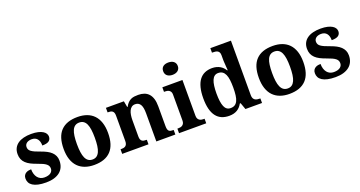

<svg xmlns="http://www.w3.org/2000/svg" viewBox="-42 -1434 3954 2108"><g transform="rotate(-20 1934.5 -380.0)"><path d="M231 9.8Q176.8 9.8 138.4 1Q100.1 -7.8 75.9 -23.4Q51.8 -39.1 40.8 -60.5Q29.8 -82 29.8 -106.9Q29.8 -131.3 39.3 -146.2Q48.8 -161.1 63.2 -169.4Q77.6 -177.7 93.8 -180.4Q109.9 -183.1 123 -183.1Q123 -151.9 130.9 -127Q138.7 -102.1 152.8 -84.7Q167 -67.4 186.8 -58.1Q206.5 -48.8 231 -48.8Q256.8 -48.8 275.6 -54.2Q294.4 -59.6 306.4 -69.1Q318.4 -78.6 324.2 -91.1Q330.1 -103.5 330.1 -117.2Q330.1 -133.8 324 -146.7Q317.9 -159.7 303.7 -171.1Q289.6 -182.6 265.9 -193.6Q242.2 -204.6 207 -216.8Q166.5 -231 135.5 -246.8Q104.5 -262.7 83.3 -283Q62 -303.2 51 -329.3Q40 -355.5 40 -389.2Q40 -429.2 55.4 -459Q70.8 -488.8 99.1 -508.5Q127.4 -528.3 167 -538.1Q206.5 -547.9 254.9 -547.9Q302.2 -547.9 335.4 -539.8Q368.7 -531.7 389.6 -518.6Q410.6 -505.4 420.4 -488.8Q430.2 -472.2 430.2 -455.1Q430.2 -421.4 406.5 -403.8Q382.8 -386.2 328.1 -386.2Q328.1 -436 305.9 -463.6Q283.7 -491.2 240.2 -491.2Q224.1 -491.2 209.2 -487.3Q194.3 -483.4 183.3 -475.6Q172.4 -467.8 165.8 -456.3Q159.2 -444.8 159.2 -429.2Q159.2 -413.1 165.3 -400.4Q171.4 -387.7 186.8 -376.2Q202.1 -364.7 228.5 -353Q254.9 -341.3 295.9 -327.1Q329.1 -315.4 357.2 -300.5Q385.3 -285.6 405.5 -266.4Q425.8 -247.1 437 -222.4Q448.2 -197.8 448.2 -166Q448.2 -124.5 433.8 -91.8Q419.4 -59.1 391.6 -36.6Q363.8 -14.2 323.2 -2.2Q282.7 9.8 231 9.8Z M1053.7 -270Q1053.7 -128.9 987.5 -59.6Q921.4 9.8 793 9.8Q732.9 9.8 685.1 -7.6Q637.2 -24.9 603.8 -59.6Q570.3 -94.2 552.5 -147Q534.7 -199.7 534.7 -270Q534.7 -411.1 600.8 -480Q667 -548.8 795.9 -548.8Q856 -548.8 903.6 -531.7Q951.2 -514.6 984.6 -480Q1018.1 -445.3 1035.9 -392.8Q1053.7 -340.3 1053.7 -270ZM689.9 -270Q689.9 -216.8 695.6 -176.3Q701.2 -135.7 713.6 -108.4Q726.1 -81.1 746.1 -67.1Q766.1 -53.2 794.9 -53.2Q823.7 -53.2 843.5 -67.1Q863.3 -81.1 875.7 -108.4Q888.2 -135.7 893.6 -176.3Q898.9 -216.8 898.9 -270Q898.9 -323.7 893.3 -364Q887.7 -404.3 875.2 -431.2Q862.8 -458 842.8 -471.4Q822.8 -484.9 793.9 -484.9Q765.1 -484.9 745.1 -471.4Q725.1 -458 712.9 -431.2Q700.7 -404.3 695.3 -364Q689.9 -323.7 689.9 -270Z M1519.5 0V-329.1Q1519.5 -361.3 1515.4 -386.5Q1511.2 -411.6 1501.7 -428.7Q1492.2 -445.8 1476.8 -454.8Q1461.4 -463.9 1439.5 -463.9Q1414.6 -463.9 1397.9 -451.2Q1381.3 -438.5 1371.3 -417.2Q1361.3 -396 1356.9 -367.9Q1352.5 -339.8 1352.5 -309.1V-118.2Q1352.5 -97.2 1357.7 -84.5Q1362.8 -71.8 1372.1 -64.7Q1381.3 -57.6 1394.8 -55.4Q1408.2 -53.2 1424.8 -53.2H1427.7V0H1120.6V-53.2H1122.6Q1139.6 -53.2 1153.8 -55.4Q1168 -57.6 1178.5 -64.9Q1189 -72.3 1194.8 -85.9Q1200.7 -99.6 1200.7 -122.1V-418Q1200.7 -439 1195.6 -451.7Q1190.4 -464.4 1180.9 -471.4Q1171.4 -478.5 1158.2 -480.7Q1145 -482.9 1128.4 -482.9H1125.5V-536.1H1335.4L1348.6 -464.8H1353.5Q1368.7 -493.2 1385.5 -509.8Q1402.3 -526.4 1421.4 -535.2Q1440.4 -543.9 1461.7 -546.4Q1482.9 -548.8 1506.3 -548.8Q1544.9 -548.8 1575.7 -537.6Q1606.4 -526.4 1627.7 -502.9Q1648.9 -479.5 1660.2 -443.1Q1671.4 -406.7 1671.4 -356V-124Q1671.4 -100.6 1675.5 -86.7Q1679.7 -72.8 1688 -65.4Q1696.3 -58.1 1709 -55.7Q1721.7 -53.2 1738.8 -53.2H1741.7V0Z M1853.5 -698.2Q1853.5 -717.3 1860.1 -731Q1866.7 -744.6 1878.2 -753.2Q1889.6 -761.7 1905 -765.9Q1920.4 -770 1938.5 -770Q1955.6 -770 1971.2 -765.9Q1986.8 -761.7 1998.5 -753.2Q2010.3 -744.6 2017.3 -731Q2024.4 -717.3 2024.4 -698.2Q2024.4 -679.7 2017.3 -666Q2010.3 -652.3 1998.5 -643.6Q1986.8 -634.8 1971.2 -630.4Q1955.6 -626 1938.5 -626Q1920.4 -626 1905 -630.4Q1889.6 -634.8 1878.2 -643.6Q1866.7 -652.3 1860.1 -666Q1853.5 -679.7 1853.5 -698.2ZM1796.4 -53.2Q1807.6 -53.2 1820.1 -55.4Q1832.5 -57.6 1843 -64.5Q1853.5 -71.3 1860.6 -84Q1867.7 -96.7 1867.7 -118.2V-421.9Q1867.7 -441.9 1860.6 -453.9Q1853.5 -465.8 1842.8 -472.4Q1832 -479 1819.6 -481Q1807.1 -482.9 1796.4 -482.9H1784.7V-536.1H2019.5V-118.2Q2019.5 -96.7 2026.6 -84Q2033.7 -71.3 2044.2 -64.5Q2054.7 -57.6 2067.4 -55.4Q2080.1 -53.2 2090.8 -53.2H2102.5V0H1784.7V-53.2Z M2667.5 -123Q2667.5 -100.1 2674.3 -86.4Q2681.2 -72.8 2692.6 -65.4Q2704.1 -58.1 2719 -55.7Q2733.9 -53.2 2750.5 -53.2H2754.4V0H2560.5L2532.7 -78.1H2523.4Q2512.2 -57.6 2497.8 -41.5Q2483.4 -25.4 2464.6 -13.9Q2445.8 -2.4 2422.4 3.7Q2398.9 9.8 2369.6 9.8Q2320.8 9.8 2282.7 -6.6Q2244.6 -22.9 2218.5 -56.9Q2192.4 -90.8 2179 -143.1Q2165.5 -195.3 2165.5 -267.1Q2165.5 -339.4 2179 -392.3Q2192.4 -445.3 2218.3 -479.7Q2244.1 -514.2 2281.7 -531Q2319.3 -547.9 2367.7 -547.9Q2396 -547.9 2418.7 -541.7Q2441.4 -535.6 2459.7 -525.1Q2478 -514.6 2492.2 -500Q2506.3 -485.4 2516.6 -467.8H2523.4Q2521.5 -495.6 2519.5 -520Q2519 -530.3 2518.3 -541Q2517.6 -551.8 2516.8 -561.3Q2516.1 -570.8 2515.9 -578.1Q2515.6 -585.4 2515.6 -589.8V-645Q2515.6 -665.5 2509 -678Q2502.4 -690.4 2491.5 -696.8Q2480.5 -703.1 2465.8 -705.1Q2451.2 -707 2434.6 -707H2426.8V-759.8H2667.5ZM2412.6 -64.9Q2442.4 -64.9 2462.2 -77.4Q2481.9 -89.8 2493.9 -115.2Q2505.9 -140.6 2510.7 -179Q2515.6 -217.3 2515.6 -269Q2515.6 -318.4 2510.7 -356.7Q2505.9 -395 2493.9 -421.1Q2481.9 -447.3 2462.2 -460.7Q2442.4 -474.1 2412.6 -474.1Q2387.7 -474.1 2369.9 -460.7Q2352.1 -447.3 2341.1 -420.9Q2330.1 -394.5 2325 -356.2Q2319.8 -317.9 2319.8 -268.1Q2319.8 -166 2341.1 -115.5Q2362.3 -64.9 2412.6 -64.9Z M3334.5 -270Q3334.5 -128.9 3268.3 -59.6Q3202.1 9.8 3073.7 9.8Q3013.7 9.8 2965.8 -7.6Q2918 -24.9 2884.5 -59.6Q2851.1 -94.2 2833.3 -147Q2815.4 -199.7 2815.4 -270Q2815.4 -411.1 2881.6 -480Q2947.8 -548.8 3076.7 -548.8Q3136.7 -548.8 3184.3 -531.7Q3231.9 -514.6 3265.4 -480Q3298.8 -445.3 3316.7 -392.8Q3334.5 -340.3 3334.5 -270ZM2970.7 -270Q2970.7 -216.8 2976.3 -176.3Q2981.9 -135.7 2994.4 -108.4Q3006.8 -81.1 3026.9 -67.1Q3046.9 -53.2 3075.7 -53.2Q3104.5 -53.2 3124.3 -67.1Q3144 -81.1 3156.5 -108.4Q3168.9 -135.7 3174.3 -176.3Q3179.7 -216.8 3179.7 -270Q3179.7 -323.7 3174.1 -364Q3168.5 -404.3 3156 -431.2Q3143.6 -458 3123.5 -471.4Q3103.5 -484.9 3074.7 -484.9Q3045.9 -484.9 3025.9 -471.4Q3005.9 -458 2993.7 -431.2Q2981.4 -404.3 2976.1 -364Q2970.7 -323.7 2970.7 -270Z M3612.3 9.8Q3558.1 9.8 3519.8 1Q3481.4 -7.8 3457.3 -23.4Q3433.1 -39.1 3422.1 -60.5Q3411.1 -82 3411.1 -106.9Q3411.1 -131.3 3420.7 -146.2Q3430.2 -161.1 3444.6 -169.4Q3459 -177.7 3475.1 -180.4Q3491.2 -183.1 3504.4 -183.1Q3504.4 -151.9 3512.2 -127Q3520 -102.1 3534.2 -84.7Q3548.3 -67.4 3568.1 -58.1Q3587.9 -48.8 3612.3 -48.8Q3638.2 -48.8 3657 -54.2Q3675.8 -59.6 3687.7 -69.1Q3699.7 -78.6 3705.6 -91.1Q3711.4 -103.5 3711.4 -117.2Q3711.4 -133.8 3705.3 -146.7Q3699.2 -159.7 3685.1 -171.1Q3670.9 -182.6 3647.2 -193.6Q3623.5 -204.6 3588.4 -216.8Q3547.9 -231 3516.8 -246.8Q3485.8 -262.7 3464.6 -283Q3443.4 -303.2 3432.4 -329.3Q3421.4 -355.5 3421.4 -389.2Q3421.4 -429.2 3436.8 -459Q3452.1 -488.8 3480.5 -508.5Q3508.8 -528.3 3548.3 -538.1Q3587.9 -547.9 3636.2 -547.9Q3683.6 -547.9 3716.8 -539.8Q3750 -531.7 3771 -518.6Q3792 -505.4 3801.8 -488.8Q3811.5 -472.2 3811.5 -455.1Q3811.5 -421.4 3787.8 -403.8Q3764.2 -386.2 3709.5 -386.2Q3709.5 -436 3687.3 -463.6Q3665 -491.2 3621.6 -491.2Q3605.5 -491.2 3590.6 -487.3Q3575.7 -483.4 3564.7 -475.6Q3553.7 -467.8 3547.1 -456.3Q3540.5 -444.8 3540.5 -429.2Q3540.5 -413.1 3546.6 -400.4Q3552.7 -387.7 3568.1 -376.2Q3583.5 -364.7 3609.9 -353Q3636.2 -341.3 3677.2 -327.1Q3710.4 -315.4 3738.5 -300.5Q3766.6 -285.6 3786.9 -266.4Q3807.1 -247.1 3818.4 -222.4Q3829.6 -197.8 3829.6 -166Q3829.6 -124.5 3815.2 -91.8Q3800.8 -59.1 3772.9 -36.6Q3745.1 -14.2 3704.6 -2.2Q3664.1 9.8 3612.3 9.8Z"/></g></svg>

Font: Droid Serif
Style: Bold
Weight: 700
Designer: Monotype Design team
Foundry: Monotype Imaging Inc.
Version: Version 1.03